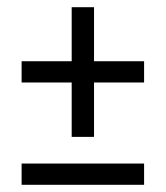

<svg xmlns="http://www.w3.org/2000/svg" viewBox="-20 -519 460 533"><path d="M179 -139V-290H40V-349H179V-499H241V-349H380V-290H241V-139ZM40 -6V-65H380V-6Z"/></svg>

Font: Ubuntu Sans Condensed
Style: Regular
Weight: 400
Width: 3
Designer: Dalton Maag Ltd
Foundry: Dalton Maag Ltd
Version: Version 1.006; ttfautohint (v1.8.4.7-5d5b)